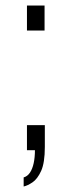

<svg xmlns="http://www.w3.org/2000/svg" viewBox="-20 -546 260 698"><path d="M66 132V99Q80 95 89 81.5Q98 68 102.5 47Q107 26 107 0H78V-91H143V-12Q143 46 129.5 75.5Q116 105 98 117Q80 129 66 132ZM78 -435V-526H142V-435Z"/></svg>

Font: Archivo ExtraCondensed ExtraLight
Style: Regular
Weight: 250
Width: 2
Designer: Hector Gatti
Foundry: Omnibus-Type
Version: Version 2.001